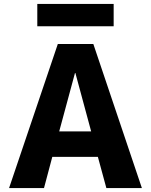

<svg xmlns="http://www.w3.org/2000/svg" viewBox="-20 -953 765 973"><path d="M169 -820V-933H556V-820ZM280 -287H442L362 -583H360ZM245 -158 203 0H26L273 -730H453L699 0H519L476 -158Z"/></svg>

Font: M PLUS 1p ExtraBold
Style: Regular
Weight: 800
Version: Version 1.062